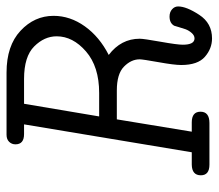

<svg xmlns="http://www.w3.org/2000/svg" viewBox="-60 -590 659 578"><g transform="rotate(-90 269.0 -301.5)"><path d="M29.8 -25.9Q29.8 -52.7 62 -53.2H99.1L183.1 -558.1H153.8Q123 -558.1 123 -584Q123 -595.2 130.6 -603Q138.2 -610.8 151.9 -610.8H338.9Q419.9 -610.8 464.8 -568.8Q509.8 -526.9 509.8 -469.2Q509.8 -419.4 478.3 -375.2Q446.8 -331.1 392.1 -303.2Q440.9 -266.1 440.9 -210Q440.9 -197.8 431.9 -147.5Q422.9 -97.2 422.9 -80.1Q422.9 -44.9 441.9 -44.9Q450.7 -44.9 458.3 -53.5Q465.8 -62 469.5 -72Q473.1 -82 476.1 -93Q479 -104 480 -106Q487.8 -120.1 507.8 -120.1Q521 -120.1 529.5 -112.5Q538.1 -105 538.1 -94.2Q538.1 -69.3 512.9 -30.8Q487.8 7.8 441.9 7.8Q411.1 7.8 386.5 -13.7Q361.8 -35.2 361.8 -85Q361.8 -106 370.4 -153.6Q378.9 -201.2 378.9 -210Q378.9 -235.8 356.9 -257.3Q335 -278.8 285.2 -278.8H198.2L161.1 -53.2H189Q221.2 -53.2 221.2 -26.9Q221.2 0 187 0H62Q29.8 0 29.8 -25.9ZM207 -332H277.8Q356.9 -332 402.6 -371.6Q448.2 -411.1 448.2 -460Q448.2 -497.1 417.7 -527.6Q387.2 -558.1 319.8 -558.1H245.1Z"/></g></svg>

Font: CMU Typewriter Text
Style: LightOblique
Weight: 200
Italic angle: -9.46001°
Version: Version 0.7.0